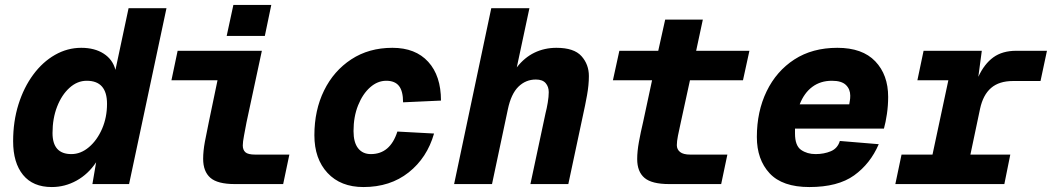

<svg xmlns="http://www.w3.org/2000/svg" viewBox="-20 -743 4246 775"><path d="M189 12Q113 12 73 -37Q33 -86 33 -173Q33 -253 54.5 -321.5Q76 -390 114 -441.5Q152 -493 202 -521.5Q252 -550 308 -550Q362 -550 398.5 -526.5Q435 -503 446 -461L499 -710H652L501 0H353L368 -88Q336 -40 289 -14Q242 12 189 12ZM268 -121Q306 -121 339 -149Q372 -177 392 -223Q412 -269 412 -324Q412 -417 330 -417Q292 -417 260.5 -388.5Q229 -360 210.5 -312.5Q192 -265 192 -206Q192 -121 268 -121Z M928 0Q858 0 829 -25.5Q800 -51 800 -102Q800 -133 807 -171Q814 -209 823 -251L858 -419H672L697 -538H1037L975 -249Q970 -222 965 -196Q960 -170 960 -156Q960 -138 970.5 -128.5Q981 -119 1010 -119H1148L1123 0ZM895 -598 922 -723H1075L1049 -598Z M1447 12Q1355 12 1302 -45Q1249 -102 1249 -197Q1249 -298 1288 -377.5Q1327 -457 1398 -503.5Q1469 -550 1564 -550Q1657 -550 1708.5 -493.5Q1760 -437 1760 -337L1607 -330Q1607 -375 1590.5 -396Q1574 -417 1539 -417Q1504 -417 1474 -390.5Q1444 -364 1425.5 -318Q1407 -272 1407 -214Q1407 -168 1425.5 -144.5Q1444 -121 1477 -121Q1555 -121 1584 -212L1732 -204Q1704 -106 1629.5 -47Q1555 12 1447 12Z M1813 0 1963 -710H2117L2066 -471Q2097 -511 2137.5 -530.5Q2178 -550 2226 -550Q2297 -550 2327 -516.5Q2357 -483 2357 -436Q2357 -400 2349.5 -358.5Q2342 -317 2333 -277L2274 0H2121L2182 -286Q2187 -305 2191 -329Q2195 -353 2195 -371Q2195 -393 2182.5 -407.5Q2170 -422 2143 -422Q2102 -422 2072.5 -393Q2043 -364 2030 -302L1966 0Z M2681 0Q2611 0 2581.5 -25Q2552 -50 2552 -101Q2552 -132 2559 -170.5Q2566 -209 2576 -251L2612 -419H2454L2480 -538H2637L2665 -664H2817L2790 -538H3005L2979 -419H2765L2728 -249Q2721 -218 2716.5 -195Q2712 -172 2712 -157Q2712 -140 2725 -129.5Q2738 -119 2766 -119H2916L2891 0Z M3247 12Q3138 12 3086.5 -43.5Q3035 -99 3035 -190Q3035 -293 3074.5 -374.5Q3114 -456 3186.5 -503Q3259 -550 3360 -550Q3461 -550 3513 -495.5Q3565 -441 3565 -352Q3565 -317 3560 -283Q3555 -249 3548 -224H3189Q3189 -214 3189 -204Q3189 -155 3213.5 -138Q3238 -121 3272 -121Q3306 -121 3333.5 -132.5Q3361 -144 3370 -174L3527 -161Q3493 -82 3427.5 -35Q3362 12 3247 12ZM3338 -417Q3292 -417 3259 -392.5Q3226 -368 3208 -322H3408Q3409 -330 3410.5 -337.5Q3412 -345 3412 -357Q3412 -383 3394.5 -400Q3377 -417 3338 -417Z M3594 0 3619 -119H3744L3808 -419H3683L3708 -538H3943L3929 -433Q3953 -485 3989.5 -511.5Q4026 -538 4082 -538H4206L4180 -416H4069Q4013 -416 3980.5 -388Q3948 -360 3936 -304L3897 -119H4058L4034 0Z"/></svg>

Font: Geist Mono ExtraBold
Style: Italic
Weight: 800
Italic angle: -12°
Monospace: yes
Designer: Basement.studio, Andrés Briganti, Mateo Zaragoza
Foundry: Basement.studio, Vercel, Andrés Briganti, Guido Ferreyra, Mateo Zaragoza
Version: Version 1.500; ttfautohint (v1.8.4.7-5d5b)